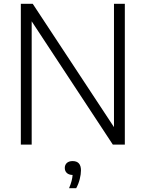

<svg xmlns="http://www.w3.org/2000/svg" viewBox="-20 -760 765 1009"><path d="M89.5 0V-740H152L579 -92V-740H636V0H573L146.5 -648V0ZM343 229Q352 207.5 356.2 191Q360.5 174.5 361.5 159.5Q342 159 331.2 149Q320.5 139 320.5 122.5Q320.5 106.5 331.2 96.5Q342 86.5 361.5 86.5Q405.5 86.5 405.5 135.5Q405.5 155.5 399.2 180.8Q393 206 380.5 229Z"/></svg>

Font: Encode Sans Lt
Style: Regular
Weight: 300
Designer: Multiple Designers
Foundry: Impallari Type
Version: Version 3.002; ttfautohint (v1.8.3) -l 8 -r 50 -G 200 -x 14 